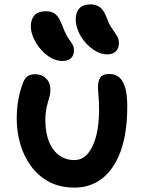

<svg xmlns="http://www.w3.org/2000/svg" viewBox="-20 -842 657 872"><path d="M319 10Q251 10 201.5 -17Q152 -44 119.5 -89.5Q87 -135 71.5 -190Q56 -245 56 -301Q56 -351 63.5 -391Q71 -431 85 -467Q92 -486 105 -495.5Q118 -505 140 -505Q170 -505 189.5 -485.5Q209 -466 209 -435Q209 -420 205.5 -406Q202 -392 197.5 -377Q193 -362 189.5 -342.5Q186 -323 186 -297Q186 -255 195 -221.5Q204 -188 221 -164.5Q238 -141 262.5 -128Q287 -115 317 -115Q354 -115 379 -144.5Q404 -174 417 -225Q430 -276 430 -343Q430 -367 429 -384.5Q428 -402 426.5 -416.5Q425 -431 425 -447Q425 -475 436 -490.5Q447 -506 476 -506Q502 -506 520 -492Q538 -478 548 -445.5Q558 -413 558 -359Q558 -236 527.5 -154Q497 -72 443.5 -31Q390 10 319 10ZM468 -595Q441 -595 415.5 -609.5Q390 -624 369 -647.5Q348 -671 336 -699Q324 -727 324 -754Q324 -785 340 -803.5Q356 -822 390 -822Q416 -822 433.5 -809.5Q451 -797 464 -763Q473 -737 483 -721.5Q493 -706 501 -694.5Q509 -683 514.5 -672.5Q520 -662 520 -645Q520 -623 506 -609Q492 -595 468 -595ZM264 -565Q237 -565 212 -579Q187 -593 166 -617Q145 -641 132.5 -669Q120 -697 120 -723Q120 -754 136.5 -772.5Q153 -791 190 -791Q215 -791 231.5 -778Q248 -765 262 -728Q272 -701 281 -684.5Q290 -668 298 -657Q306 -646 311 -636.5Q316 -627 316 -613Q316 -591 302.5 -578Q289 -565 264 -565Z"/></svg>

Font: Shantell Sans SemiBold
Style: Regular
Weight: 600
Designer: Stephen Nixon, Anya Danilova, Shantell Martin
Foundry: Arrow Type
Version: Version 1.011;[c5ecc13dd]